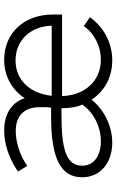

<svg xmlns="http://www.w3.org/2000/svg" viewBox="166 -732 572 945"><g transform="rotate(-90 452.5 -260.0)"><path d="M223 6C303 6 385 -34 434 -96C475 -33 543 6 627 6C713 6 790 -35 840 -104L796 -134C759 -81 696 -50 631 -50C529 -50 458 -125 452 -234V-241H853V-286C853 -428 762 -526 630 -526C549 -526 482 -487 441 -425C421 -488 365 -526 282 -526C215 -526 144 -502 80 -458L108 -412C156 -447 222 -469 280 -469C355 -469 397 -427 397 -351C397 -345 397 -321 397 -313C396 -310 395 -301 395 -295H350C149 -295 52 -250 52 -142C52 -54 121 6 223 6ZM453 -292C464 -399 531 -470 627 -470C724 -470 794 -399 798 -294V-292ZM410 -142C372 -86 301 -50 229 -50C156 -50 109 -86 109 -141C109 -219 184 -244 362 -244H392C392 -210 395 -173 410 -142Z"/></g></svg>

Font: Fixel Text Light
Style: Regular
Weight: 300
Width: 4
Designer: AlfaBravo + MacPaw
Foundry: Kyrylo Tkachov, Marchela Mozhyna, Serhii Makarenko, Maria Weinstein, Zakhar Kryvoshyya
Version: Version 1.211